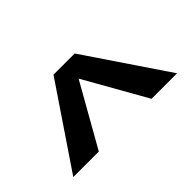

<svg xmlns="http://www.w3.org/2000/svg" viewBox="-152 -563 641 641"><g transform="rotate(45 168.0 -243.0)"><path d="M306.5 2 18 -193V-293L306.5 -488V-367.5L86.5 -243L306.5 -118.5Z"/></g></svg>

Font: Anybody SemiBold
Style: Regular
Weight: 600
Designer: Tyler Finck
Foundry: Etcetera Type Company
Version: Version 1.010; ttfautohint (v1.8.3) -l 8 -r 50 -G 200 -x 14 